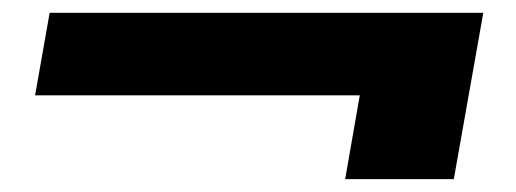

<svg xmlns="http://www.w3.org/2000/svg" viewBox="-20 -462 812 302"><path d="M35.2 -312 58.1 -441.9H740.2L693.8 -180.2H522.9L545.9 -312Z"/></svg>

Font: SVN-Poppins
Style: Bold Italic
Weight: 700
Italic angle: -10°
Designer: Ninad Kale (Devanagari), Jonny Pinhorn (Latin)
Foundry: Indian Type Foundry
Version: Version 3.002 2017